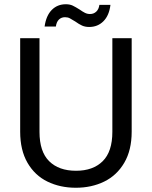

<svg xmlns="http://www.w3.org/2000/svg" viewBox="-20 -877 715 904"><path d="M166 -697V-256Q166 -163 211.5 -118Q257 -73 338 -73Q418 -73 463.5 -118Q509 -163 509 -256V-697H600V-257Q600 -170 565 -110.5Q530 -51 470.5 -22Q411 7 337 7Q263 7 203.5 -22Q144 -51 109.5 -110.5Q75 -170 75 -257V-697ZM190 -752Q197 -803 223.5 -830Q250 -857 290 -857Q309 -857 322.5 -850.5Q336 -844 355 -832Q369 -822 380 -816.5Q391 -811 404 -811Q421 -811 433 -822Q445 -833 448 -854H500Q494 -804 467 -777Q440 -750 400 -750Q381 -750 366.5 -756.5Q352 -763 334 -776Q318 -786 308.5 -791Q299 -796 286 -796Q269 -796 257.5 -785Q246 -774 243 -752Z"/></svg>

Font: A Bank Premium Regular
Style: Regular
Weight: 400
Designer: Ninad Kale (Devanagari), Jonny Pinhorn (Latin), Htun Naung (Myanmar)
Foundry: Indian Type Foundry
Version: 4.004